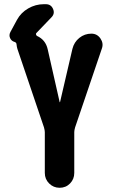

<svg xmlns="http://www.w3.org/2000/svg" viewBox="-20 -890 540 910"><path d="M413.1 -730.5Q440.4 -730.5 456.1 -707.5Q471.7 -684.6 462.9 -660.2L335.9 -286.1Q332 -272.5 332 -263.7V-70.3Q332 -41 312 -20.5Q292 0 262.7 0Q233.4 0 212.9 -20.5Q192.4 -41 192.4 -70.3V-263.7Q192.4 -271.5 188.5 -286.1L62.5 -658.2Q59.6 -668 58.6 -677.7Q58.6 -688.5 48.8 -691.4Q34.2 -695.3 27.8 -709.5Q21.5 -723.6 29.3 -738.3L60.5 -795.9Q79.1 -830.1 113.8 -850.1Q148.4 -870.1 187.5 -870.1H197.3Q221.7 -870.1 231.4 -847.7Q241.2 -825.2 223.6 -807.6L152.3 -733.4Q149.4 -730.5 150.9 -726.1Q152.3 -721.7 155.3 -719.7Q196.3 -701.2 206.1 -656.2L262.7 -406.2Q262.7 -405.3 263.7 -405.3Q264.6 -405.3 264.6 -406.2L323.2 -658.2Q331.1 -690.4 356 -710.4Q380.9 -730.5 413.1 -730.5Z"/></svg>

Font: Rounded-X Mgen+ 1mn bold
Style: Bold
Weight: 700
Designer: [Source Han Sans]
Ryoko NISHIZUKA  (kana & ideographs); Paul D. Hunt (Latin, Greek & Cyrillic); Wenlong ZHANG  (bopomofo
Version: Version 1.059.20150602